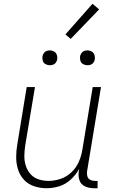

<svg xmlns="http://www.w3.org/2000/svg" viewBox="-20 -993 616 1021"><path d="M228 8Q261 8 295 -2.5Q329 -13 356.5 -38.5Q384 -64 401 -95L399 -82Q395 -57 402.5 -34.5Q410 -12 432 -2Q454 8 478 8H499V-31H485Q471 -31 459.5 -37Q448 -43 444.5 -55.5Q441 -68 443 -82L517 -530H473L418 -197Q413 -165 399.5 -133.5Q386 -102 360.5 -77.5Q335 -53 302.5 -42Q270 -31 238 -31Q238 -31 238 -31Q238 -31 238 -31Q210 -31 184.5 -39.5Q159 -48 142 -67.5Q125 -87 117 -112Q109 -137 109.5 -164.5Q110 -192 114 -219L166 -530H122L72 -225Q66 -191 66 -157Q66 -123 76 -91.5Q86 -60 108 -36.5Q130 -13 162 -2.5Q194 8 228 8ZM445 -646Q454 -646 462.5 -649Q471 -652 476.5 -659.5Q482 -667 484 -676Q486 -688 482.5 -700Q479 -712 468.5 -718.5Q458 -725 445 -725Q436 -725 427.5 -722Q419 -719 413.5 -711Q408 -703 406 -695Q404 -682 407.5 -670Q411 -658 422 -652Q433 -646 445 -646ZM245 -646Q254 -646 262.5 -649Q271 -652 276.5 -659.5Q282 -667 284 -676Q286 -688 282.5 -700Q279 -712 268.5 -718.5Q258 -725 245 -725Q236 -725 227.5 -722Q219 -719 213.5 -711Q208 -703 206 -695Q204 -682 207.5 -670Q211 -658 222 -652Q233 -646 245 -646ZM356 -786 507 -943 472 -973 328 -810Z"/></svg>

Font: Iosevka Sparkle Extralight
Style: Italic
Weight: 200
Italic angle: -9°
Designer: Belleve Invis
Foundry: Belleve Invis
Version: Version 4.5.0; ttfautohint (v1.8.3)